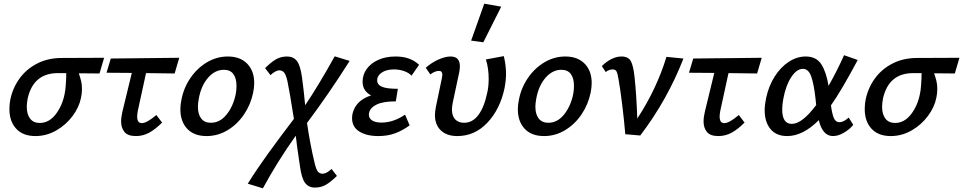

<svg xmlns="http://www.w3.org/2000/svg" viewBox="-20 -731 5217 1040"><path d="M519 -333 407 -334Q415 -310 419.5 -291.5Q424 -273 424 -250Q424 -225 419 -202Q409 -151 373.5 -103Q338 -55 285 -24.5Q232 6 172 6Q104 6 67.5 -34Q31 -74 31 -140Q31 -170 36 -192Q49 -255 86 -306Q123 -357 181.5 -387Q240 -417 315 -417L544 -418ZM339 -335H294Q161 -335 130 -198Q125 -171 125 -153Q125 -112 143 -88.5Q161 -65 195 -65Q245 -65 281 -111Q317 -157 330 -222Q334 -239 336.5 -273.5Q339 -308 339 -335Z M727 -133Q723 -113 723 -100Q723 -64 748 -64Q775 -64 827 -108L858 -67Q822 -31 788.5 -12.5Q755 6 716 6Q672 6 654 -16.5Q636 -39 636 -73Q636 -96 643 -126L694 -336L557 -337L580 -414L951 -418L926 -333L771 -335Z M957 -139Q957 -165 963 -192Q975 -255 1011.5 -308.5Q1048 -362 1101 -393.5Q1154 -425 1214 -425Q1281 -425 1319 -386Q1357 -347 1357 -281Q1357 -257 1351 -228Q1338 -165 1302 -111.5Q1266 -58 1213 -26Q1160 6 1099 6Q1031 6 994 -33.5Q957 -73 957 -139ZM1257 -222Q1261 -243 1261 -266Q1261 -307 1244 -330Q1227 -353 1193 -353Q1145 -353 1107.5 -310.5Q1070 -268 1057 -198Q1052 -171 1052 -153Q1052 -112 1070 -89Q1088 -66 1122 -66Q1172 -66 1208 -111.5Q1244 -157 1257 -222Z M1776 184 1805 222Q1771 255 1745 270Q1719 285 1686 285Q1652 285 1633 260.5Q1614 236 1605 171Q1588 59 1582 4Q1482 145 1404 289L1322 264Q1372 184 1430.5 103Q1489 22 1572 -87Q1549 -234 1537 -291Q1529 -326 1519 -338Q1509 -350 1493 -350Q1483 -350 1469.5 -342.5Q1456 -335 1445 -324L1416 -362Q1449 -395 1475.5 -410Q1502 -425 1535 -425Q1569 -425 1588 -401Q1607 -377 1616 -311Q1625 -246 1633 -161Q1704 -266 1793 -426L1874 -401Q1760 -221 1643 -65Q1660 52 1684 151Q1692 186 1701.5 198Q1711 210 1728 210Q1748 210 1776 184Z M2250 -380 2209 -321Q2196 -336 2170 -345.5Q2144 -355 2114 -355Q2073 -355 2048 -338Q2023 -321 2023 -296Q2023 -272 2049 -261Q2075 -250 2135 -250L2124 -182Q2056 -182 2020.5 -165Q1985 -148 1979 -119Q1978 -116 1978 -110Q1978 -90 1996 -78.5Q2014 -67 2046 -67Q2111 -67 2174 -110L2199 -52Q2159 -23 2119 -8.5Q2079 6 2029 6Q1966 6 1926.5 -18.5Q1887 -43 1887 -91Q1887 -104 1890 -117Q1908 -188 1990 -214Q1944 -239 1944 -288Q1944 -326 1966 -357Q1988 -388 2028.5 -406.5Q2069 -425 2123 -425Q2203 -425 2250 -380Z M2336 -108Q2336 -125 2341 -152L2374 -310Q2376 -322 2376 -326Q2376 -347 2358 -347Q2336 -347 2311 -328L2286 -364Q2318 -392 2355 -408.5Q2392 -425 2421 -425Q2471 -425 2471 -372Q2471 -359 2468 -342L2433 -178Q2428 -153 2428 -138Q2428 -103 2445.5 -84.5Q2463 -66 2494 -66Q2540 -66 2571.5 -108.5Q2603 -151 2619 -228Q2627 -261 2627 -304Q2627 -361 2612 -409L2709 -427Q2721 -377 2721 -332Q2721 -297 2713 -254Q2689 -140 2620.5 -67Q2552 6 2457 6Q2400 6 2368 -24.5Q2336 -55 2336 -108ZM2532 -511 2603 -711 2695 -695 2598 -502Z M2785 -139Q2785 -165 2791 -192Q2803 -255 2839.5 -308.5Q2876 -362 2929 -393.5Q2982 -425 3042 -425Q3109 -425 3147 -386Q3185 -347 3185 -281Q3185 -257 3179 -228Q3166 -165 3130 -111.5Q3094 -58 3041 -26Q2988 6 2927 6Q2859 6 2822 -33.5Q2785 -73 2785 -139ZM3085 -222Q3089 -243 3089 -266Q3089 -307 3072 -330Q3055 -353 3021 -353Q2973 -353 2935.5 -310.5Q2898 -268 2885 -198Q2880 -171 2880 -153Q2880 -112 2898 -89Q2916 -66 2950 -66Q3000 -66 3036 -111.5Q3072 -157 3085 -222Z M3682 -414Q3595 -190 3448 3L3367 -4Q3361 -76 3350 -166Q3339 -256 3330 -304Q3325 -335 3319 -345Q3313 -355 3299 -355Q3279 -355 3261 -341L3240 -373Q3265 -398 3292.5 -411.5Q3320 -425 3346 -425Q3384 -425 3397.5 -399Q3411 -373 3417 -315Q3427 -224 3432 -89Q3536 -247 3590 -423Z M3882 -133Q3878 -113 3878 -100Q3878 -64 3903 -64Q3930 -64 3982 -108L4013 -67Q3977 -31 3943.5 -12.5Q3910 6 3871 6Q3827 6 3809 -16.5Q3791 -39 3791 -73Q3791 -96 3798 -126L3849 -336L3712 -337L3735 -414L4106 -418L4081 -333L3926 -335Z M4577 -94 4602 -55Q4582 -30 4551 -12Q4520 6 4492 6Q4436 6 4415 -80Q4329 6 4244 6Q4185 6 4153.5 -32Q4122 -70 4122 -134Q4122 -163 4130 -201Q4144 -266 4176.5 -317Q4209 -368 4253 -396.5Q4297 -425 4344 -425Q4402 -425 4429 -382.5Q4456 -340 4468 -266Q4513 -345 4552 -432L4626 -406Q4538 -241 4481 -160Q4487 -115 4496.5 -92Q4506 -69 4527 -69Q4549 -69 4577 -94ZM4401 -162 4397 -200Q4388 -279 4373.5 -318.5Q4359 -358 4329 -358Q4295 -358 4265.5 -312.5Q4236 -267 4223 -196Q4217 -165 4217 -138Q4217 -60 4269 -60Q4325 -60 4401 -162Z M5152 -333 5040 -334Q5048 -310 5052.5 -291.5Q5057 -273 5057 -250Q5057 -225 5052 -202Q5042 -151 5006.5 -103Q4971 -55 4918 -24.5Q4865 6 4805 6Q4737 6 4700.5 -34Q4664 -74 4664 -140Q4664 -170 4669 -192Q4682 -255 4719 -306Q4756 -357 4814.5 -387Q4873 -417 4948 -417L5177 -418ZM4972 -335H4927Q4794 -335 4763 -198Q4758 -171 4758 -153Q4758 -112 4776 -88.5Q4794 -65 4828 -65Q4878 -65 4914 -111Q4950 -157 4963 -222Q4967 -239 4969.5 -273.5Q4972 -308 4972 -335Z"/></svg>

Font: Ysabeau Semibold
Style: Italic
Weight: 600
Italic angle: -12°
Designer: Christian Thalmann (Catharsis Fonts)
Version: Version 0.003